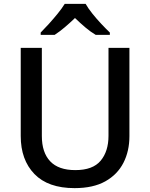

<svg xmlns="http://www.w3.org/2000/svg" viewBox="-20 -961 776 991"><path d="M648 -258Q648 -181 617 -120.5Q586 -60 523.5 -25Q461 10 365 10Q228 10 157.5 -63Q87 -136 87 -259V-714H196V-259Q196 -174 239 -128.5Q282 -83 369 -83Q459 -83 499.5 -131.5Q540 -180 540 -260V-714H648ZM422 -941Q435 -918 457 -890.5Q479 -863 503.5 -837Q528 -811 547 -793V-781H474Q447 -797 420.5 -819.5Q394 -842 367 -868Q340 -842 314 -820Q288 -798 262 -781H190V-793Q209 -812 232.5 -838Q256 -864 278 -891Q300 -918 314 -941Z"/></svg>

Font: Noto Sans Lao Looped Medium
Style: Regular
Weight: 500
Designer: Mark Frömberg, Ben Mitchell
Foundry: The Fontpad Ltd
Version: Version 1.002; ttfautohint (v1.8.4.7-5d5b)